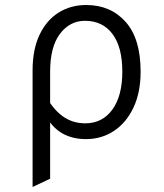

<svg xmlns="http://www.w3.org/2000/svg" viewBox="-20 -543 656 766"><path d="M110 203V-262Q110 -346 137.8 -404.2Q165.5 -462.5 213.8 -492.8Q262 -523 324 -523Q421 -523 481 -456Q541 -389 541 -257Q541 -174 512.5 -113.8Q484 -53.5 434.8 -20.8Q385.5 12 323 12Q267.5 12 226.8 -12Q186 -36 158 -89V-168Q189.5 -109 229 -80Q268.5 -51 320 -51Q388.5 -51 428.2 -105.8Q468 -160.5 468 -257Q468 -355.5 428.5 -407.8Q389 -460 319 -460Q258.5 -460 219.2 -408Q180 -356 180 -257V170Z"/></svg>

Font: Overpass Mono Light
Style: Regular
Weight: 300
Monospace: yes
Designer: Delve Withrington, Dave Bailey
Foundry: Delve Fonts LLC
Version: Version 4.000